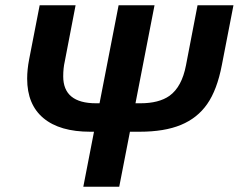

<svg xmlns="http://www.w3.org/2000/svg" viewBox="-20 -708 905 728"><path d="M295.9 0 336.4 -208.5H322.3Q206.5 -208.5 144.8 -260Q83 -311.5 83 -409.7Q83 -443.8 90.3 -481.9L130.4 -688H266.6L225.6 -475.1Q219.7 -449.7 219.7 -418.5Q219.7 -316.4 344.2 -316.4H357.4L429.7 -688H565.9L493.7 -316.4H512.2Q582.5 -316.4 622.6 -344.7Q669.4 -378.4 685.1 -460L729 -688H865.2L821.3 -461.9Q803.2 -367.2 765.6 -313.5Q728.5 -260.3 666 -234.4Q603.5 -208.5 509.3 -208.5H472.7L432.1 0Z"/></svg>

Font: Arimo
Style: Bold Italic
Weight: 700
Italic angle: -12°
Designer: Steve Matteson
Foundry: Monotype Imaging Inc.
Version: Version 1.33